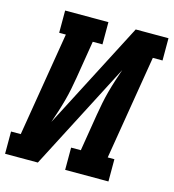

<svg xmlns="http://www.w3.org/2000/svg" viewBox="-110 -826 829 917"><g transform="rotate(15 304.5 -367.5)"><path d="M-1 0V-110H47L132 -625H99V-735H313V-625H265L235 -441Q230 -411 224 -381Q218 -351 210 -321.5Q202 -292 192.5 -262.5Q183 -233 173 -204L448 -735H610V-625H562L477 -110H510V0H296V-110H344L374 -294Q379 -324 385 -354Q391 -384 399 -413.5Q407 -443 416.5 -472.5Q426 -502 436 -531L161 0Z"/></g></svg>

Font: Iosevka Curly Slab XBdEx
Style: Italic
Weight: 800
Width: 7
Italic angle: -9°
Monospace: yes
Designer: Belleve Invis
Foundry: Belleve Invis
Version: Version 11.1.0; ttfautohint (v1.8.3)